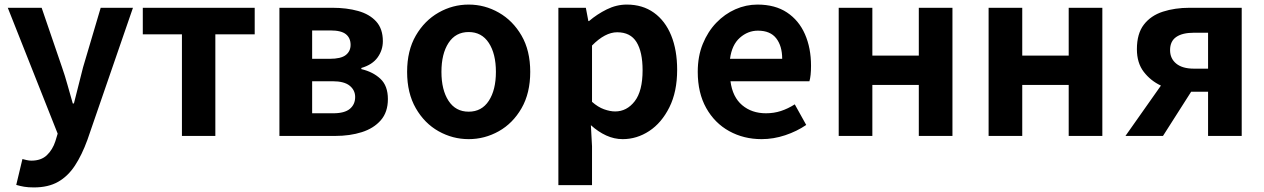

<svg xmlns="http://www.w3.org/2000/svg" viewBox="-20 -594 5524 839"><path d="M128 225Q103 225 85.5 222Q68 219 51 214L78 101Q86 103 96.5 105.5Q107 108 117 108Q160 108 185 84Q210 60 222 23L232 -10L14 -560H162L251 -300Q264 -263 275 -223Q286 -183 298 -142H303Q313 -181 323 -221Q333 -261 343 -300L420 -560H561L362 17Q338 83 307.5 129.5Q277 176 234 200.5Q191 225 128 225Z M775 0V-444H604V-560H1093V-444H921V0Z M1201 0V-560H1433Q1495 -560 1545 -546Q1595 -532 1624 -500Q1653 -468 1653 -414Q1653 -375 1630 -343Q1607 -311 1559 -297V-292Q1610 -280 1642.5 -249.5Q1675 -219 1675 -161Q1675 -104 1644 -68.5Q1613 -33 1561 -16.5Q1509 0 1445 0ZM1344 -337H1421Q1470 -337 1491 -353.5Q1512 -370 1512 -398Q1512 -428 1491.5 -444.5Q1471 -461 1424 -461H1344ZM1344 -99H1436Q1486 -99 1509 -118.5Q1532 -138 1532 -170Q1532 -200 1508 -219.5Q1484 -239 1433 -239H1344Z M2028 14Q1958 14 1896.5 -20.5Q1835 -55 1797 -121Q1759 -187 1759 -280Q1759 -373 1797 -438.5Q1835 -504 1896.5 -539Q1958 -574 2028 -574Q2098 -574 2159.5 -539Q2221 -504 2259 -438.5Q2297 -373 2297 -280Q2297 -187 2259 -121Q2221 -55 2159.5 -20.5Q2098 14 2028 14ZM2028 -106Q2085 -106 2116 -153.5Q2147 -201 2147 -280Q2147 -359 2116 -406.5Q2085 -454 2028 -454Q1971 -454 1940 -406.5Q1909 -359 1909 -280Q1909 -201 1940 -153.5Q1971 -106 2028 -106Z M2420 215V-560H2540L2551 -502H2554Q2589 -532 2631.5 -553Q2674 -574 2719 -574Q2788 -574 2837.5 -538.5Q2887 -503 2913 -439Q2939 -375 2939 -289Q2939 -193 2905 -125Q2871 -57 2817 -21.5Q2763 14 2701 14Q2664 14 2629 -2Q2594 -18 2562 -47L2567 45V215ZM2668 -107Q2719 -107 2753.5 -151.5Q2788 -196 2788 -287Q2788 -367 2761.5 -410Q2735 -453 2677 -453Q2624 -453 2567 -395V-149Q2593 -126 2619.5 -116.5Q2646 -107 2668 -107Z M3308 14Q3230 14 3166.5 -21Q3103 -56 3066 -122Q3029 -188 3029 -280Q3029 -348 3051 -402Q3073 -456 3110 -494.5Q3147 -533 3193.5 -553.5Q3240 -574 3290 -574Q3367 -574 3419 -539.5Q3471 -505 3497.5 -444.5Q3524 -384 3524 -307Q3524 -262 3517 -239H3172Q3181 -170 3223 -134.5Q3265 -99 3327 -99Q3362 -99 3392.5 -109Q3423 -119 3453 -138L3503 -48Q3462 -20 3411 -3Q3360 14 3308 14ZM3170 -337H3398Q3398 -393 3372 -426.5Q3346 -460 3292 -460Q3248 -460 3213 -429Q3178 -398 3170 -337Z M3645 0V-560H3792V-351H3995V-560H4142V0H3995V-223H3792V0Z M4300 0V-560H4447V-351H4650V-560H4797V0H4650V-223H4447V0Z M5259 0V-193H5186H5185L5062 0H4898L5053 -220Q5008 -241 4978 -280Q4948 -319 4948 -379Q4948 -447 4978.5 -486.5Q5009 -526 5061.5 -543Q5114 -560 5178 -560H5406V0ZM5197 -294H5259V-451H5197Q5147 -451 5120 -432.5Q5093 -414 5093 -375Q5093 -338 5120 -316Q5147 -294 5197 -294Z"/></svg>

Font: Chiron Sans HK TT
Style: Bold
Weight: 700
Designer: Ryoko NISHIZUKA 西塚涼子 (kana, bopomofo & ideographs); Paul D. Hunt (Latin, Greek & Cyrillic); Sandoll Communications 산돌커뮤니
Foundry: Adobe
Version: Version 2.022;hotconv 1.0.109;makeotfexe 2.5.65596